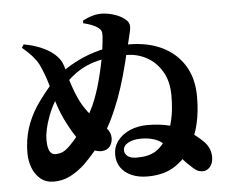

<svg xmlns="http://www.w3.org/2000/svg" viewBox="-55 -860 1111 944"><g transform="rotate(-5 500.0 -387.5)"><path d="M386 -757V-770Q410 -783 435 -790Q460 -797 484 -796Q511 -795 541 -785.5Q571 -776 590 -761Q605 -750 610 -739.5Q615 -729 614 -718Q614 -710 611 -696.5Q608 -683 603 -663L596 -634Q597 -634 599 -634Q694 -634 764 -600Q834 -566 873 -502.5Q912 -439 912 -349Q912 -274 898 -216Q892 -188 882 -163Q912 -141 934 -117Q960 -86 960 -47Q960 -16 944.5 1.5Q929 19 910 19Q891 19 878 11Q865 3 846 -16Q829 -31 814 -49Q796 -31 774 -16Q719 21 636 21Q591 21 557 6Q523 -9 504.5 -36Q486 -63 486 -99Q486 -138 508.5 -167.5Q531 -197 569.5 -214Q608 -231 656 -231Q718 -231 768 -218Q772 -231 775 -245Q787 -294 787 -366Q787 -436 758 -484.5Q729 -533 683 -558Q637 -583 583 -583Q579 -567 575 -549Q542 -417 504 -328Q482 -275 457 -231Q476 -209 476 -183Q476 -160 463 -142.5Q450 -125 424 -123Q407 -122 388 -129Q360 -95 329 -65Q295 -33 257 -13.5Q219 6 175 6Q135 6 108.5 -16.5Q82 -39 69.5 -73.5Q57 -108 57 -144Q57 -208 74 -263.5Q91 -319 126 -373Q155 -416 195 -463Q185 -499 176 -522Q163 -556 154 -574Q142 -596 123.5 -617Q105 -638 75 -663L85 -679Q135 -670 172 -653.5Q209 -637 230 -619Q248 -604 261 -585Q272 -567 279 -539Q309 -559 349 -579Q398 -603 461 -619Q465 -619 468 -620Q473 -655 475 -685Q476 -702 472.5 -711Q469 -720 459 -727Q445 -738 426 -745Q407 -752 386 -757ZM460 -571Q419 -563 386 -548Q347 -531 316 -505Q304 -496 293 -485Q297 -471 302 -457Q314 -421 328.5 -390Q343 -359 362 -333Q369 -322 377 -313Q386 -330 395 -349Q419 -403 436 -467Q446 -504 454 -542Q457 -557 460 -571ZM215 -388Q195 -354 182 -319Q156 -251 156 -201Q156 -164 165.5 -146Q175 -128 193 -128Q215 -128 231 -135.5Q247 -143 267 -163Q286 -182 303 -203Q284 -230 264 -269Q236 -320 215 -388ZM725 -135Q719 -140 713 -144Q677 -167 618 -167Q581 -167 556 -153.5Q531 -140 531 -117Q531 -101 545.5 -88.5Q560 -76 591 -76Q651 -76 685 -98Q707 -112 725 -135Z"/></g></svg>

Font: Early Summer Mincho Heavy
Style: Regular
Weight: 900
Designer: GuiWonder
Version: Version 1.002